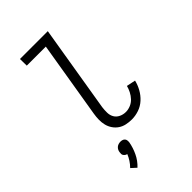

<svg xmlns="http://www.w3.org/2000/svg" viewBox="-285 -833 1170 1170"><g transform="rotate(-45 300.0 -247.5)"><path d="M354 8Q330 8 307 3Q284 -2 265.5 -14.5Q247 -27 234 -46Q221 -65 215.5 -87.5Q210 -110 210.5 -134Q211 -158 215 -182L297 -677H133L132 -735H372L279 -173Q276 -150 276.5 -127.5Q277 -105 287.5 -87Q298 -69 318 -59.5Q338 -50 361 -50Q381 -50 401.5 -58.5Q422 -67 437 -83Q452 -99 462 -118.5Q472 -138 477 -158L535 -146Q528 -116 512 -87Q496 -58 471.5 -35.5Q447 -13 416 -2.5Q385 8 354 8ZM170 240 137 210Q153 194 165 175.5Q177 157 185 137Q178 136 172.5 132Q167 128 163 122.5Q159 117 159 110Q159 103 160 96Q161 87 165 79Q169 71 176 65Q183 59 192 56.5Q201 54 209 54Q217 54 225 56.5Q233 59 238 65Q243 71 244 79Q245 87 244 96Q237 135 219 173Q201 211 170 240Z"/></g></svg>

Font: Iosevka Light Extended
Style: Italic
Weight: 300
Width: 7
Italic angle: -9°
Monospace: yes
Designer: Belleve Invis
Foundry: Belleve Invis
Version: Version 32.5.0; ttfautohint (v1.8.4)